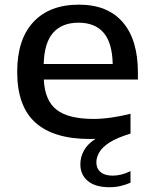

<svg xmlns="http://www.w3.org/2000/svg" viewBox="-20 -572 640 804"><path d="M438.5 212Q379 212 347.8 185.8Q316.5 159.5 316.5 116Q316.5 85 331.8 57.8Q347 30.5 380 9.5Q368 10 356 10Q205.5 10 128.8 -58.2Q52 -126.5 52 -271Q52 -407 119.8 -479.8Q187.5 -552.5 310.5 -552.5Q430.5 -552.5 494 -479Q557.5 -405.5 557.5 -268V-239H163.5Q167.5 -151 217 -112.5Q266.5 -74 371.5 -74Q407.5 -74 447 -79.8Q486.5 -85.5 526.5 -95.5V-12.5Q470 4.5 439 24.5Q408 44.5 395.8 65.8Q383.5 87 383.5 108Q383.5 133.5 401.2 148.5Q419 163.5 451.5 163.5Q469 163.5 487.8 159Q506.5 154.5 526.5 144.5V193Q507.5 201.5 485 206.8Q462.5 212 438.5 212ZM309 -477Q240 -477 202.8 -435.2Q165.5 -393.5 163 -304H452Q450 -393 413.8 -435Q377.5 -477 309 -477Z"/></svg>

Font: Encode Sans Expanded Expanded Medium
Style: Regular
Weight: 500
Width: 7
Designer: Multiple Designers
Foundry: Impallari Type
Version: Version 3.000; ttfautohint (v1.8.3) -l 8 -r 50 -G 200 -x 14 